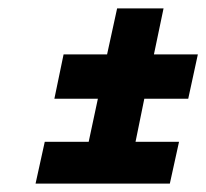

<svg xmlns="http://www.w3.org/2000/svg" viewBox="-20 -586 493 459"><path d="M110 -350H214L192 -247H87L65 -147H386L408 -247H304L325 -350H430L453 -456H348L371 -566H260L236 -456H132Z"/></svg>

Font: Advent Pro
Style: Italic
Weight: 400
Italic angle: -12°
Designer: VivaRado, Andreas Kalpakidis
Foundry: VivaRado, Andreas Kalpakidis
Version: Version 3.000